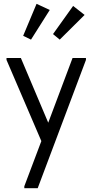

<svg xmlns="http://www.w3.org/2000/svg" viewBox="-20 -743 483 1003"><path d="M232 -102 359 -440H429V-430L177 240H107V230L196 -6L14 -430V-440H89ZM101 -556 171 -723 240 -691 142 -536ZM257 -565 362 -712 422 -665 292 -536Z"/></svg>

Font: Tilda Sans
Style: Regular
Weight: 400
Designer: ParaType Ltd
Foundry: ParaType Ltd
Version: Version 1.002W